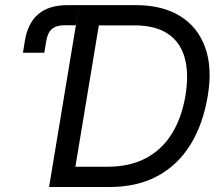

<svg xmlns="http://www.w3.org/2000/svg" viewBox="-20 -748 891 768"><path d="M71.8 -537.1 79.6 -585Q90.8 -655.3 133.1 -691.4Q175.3 -727.5 251 -727.5H296.9L283.2 -647H237.8Q205.1 -647 187.7 -632.1Q170.4 -617.2 165 -584L157.2 -537.1ZM418 0H227.5L240.2 -81.1H410.2Q499.5 -81.1 564 -115.5Q628.4 -149.9 667.7 -213.6Q707 -277.3 721.7 -365.2Q736.3 -453.1 719 -516.1Q701.7 -579.1 651.6 -612.8Q601.6 -646.5 517.6 -646.5H330.6L344.2 -727.5H522.9Q629.4 -727.5 700.2 -683.8Q771 -640.1 800.5 -558.8Q830.1 -477.5 811 -364.3Q792 -250 741.2 -168.5Q690.4 -86.9 609.4 -43.5Q528.3 0 418 0ZM388.7 -727.5 268.1 0H176.3L296.9 -727.5Z"/></svg>

Font: Inter 18pt
Style: Italic
Weight: 400
Italic angle: -9.3988°
Designer: Rasmus Andersson
Foundry: rsms
Version: Version 4.001;git-66647c0bb